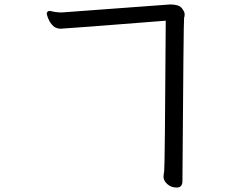

<svg xmlns="http://www.w3.org/2000/svg" viewBox="-20 -759 1040 863"><path d="M774 84Q749 84 732 68.5Q715 53 715 36Q715 26 718 10Q721 -6 725 -666Q283 -631 253 -630Q236 -630 223 -639Q199 -659 190 -696Q190 -710 205 -710Q231 -703 257 -703L745 -739Q784 -739 797 -722.5Q810 -706 810 -695Q810 -685 807.5 -679.5Q805 -674 800 55Q800 84 774 84Z"/></svg>

Font: LXGW WenKai Mono Medium
Style: Regular
Weight: 500
Monospace: yes
Designer: LXGW / Fontworks Inc.
Foundry: LXGW / Fontworks Inc.
Version: Version 1.520; June 14, 2025